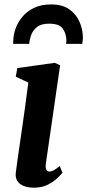

<svg xmlns="http://www.w3.org/2000/svg" viewBox="-20 -858 404 888"><path d="M137 10Q108 10 88.2 1.5Q68.5 -7 59.5 -22.2Q50.5 -37.5 53 -58.5Q55.5 -81 60.2 -113.5Q65 -146 70.8 -186.5Q76.5 -227 83.5 -274Q90.5 -321 97.2 -372Q104 -423 111 -476L53 -503.5L60 -543L233.5 -567.5L258 -556L192 -101Q189.5 -83 194 -73.8Q198.5 -64.5 208.5 -64.5Q217.5 -64.5 228.2 -70.2Q239 -76 256 -90L269 -59.5Q263.5 -52 246.8 -35.5Q230 -19 202.5 -4.5Q175 10 137 10ZM41 -655Q41 -659.5 41 -663.5Q41 -667.5 41.5 -671.5Q42 -698 52.5 -727Q63 -756 84.2 -781.2Q105.5 -806.5 138.2 -822Q171 -837.5 217 -837.5Q269.5 -837.5 301.5 -814.2Q333.5 -791 348.5 -755.5Q363.5 -720 363.5 -683Q363 -676.5 362.2 -668.5Q361.5 -660.5 360.5 -655H285.5Q286.5 -660 286.8 -664.8Q287 -669.5 287 -675Q285 -706.5 268.8 -727.5Q252.5 -748.5 207 -748.5Q170.5 -748.5 151.2 -733.2Q132 -718 124.2 -696.2Q116.5 -674.5 115 -655Z"/></svg>

Font: Merriweather
Style: Bold Italic
Weight: 700
Italic angle: -7.8°
Version: Version 2.101